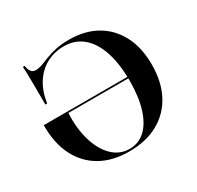

<svg xmlns="http://www.w3.org/2000/svg" viewBox="-132 -734 920 897"><g transform="rotate(-30 328.0 -285.0)"><path d="M325 11.3Q234.7 11.3 170.6 -25.4Q106.5 -62.1 72.2 -130.6Q37.9 -199.2 38.7 -295.2H529L530.6 -287.1H166.9Q162.9 -204 182.7 -138.3Q202.4 -72.6 241.1 -35.5Q279.8 1.6 331.5 1.6Q380.6 1.6 416.1 -31Q451.6 -63.7 471 -125.8Q490.3 -187.9 490.3 -273.4Q490.3 -366.9 468.1 -432.7Q446 -498.4 404.4 -533.1Q362.9 -567.7 303.2 -567.7Q252.4 -567.7 210.1 -545.2Q167.7 -522.6 139.9 -479.4Q112.1 -436.3 103.2 -375H93.5Q93.5 -432.3 93.1 -470.6Q92.7 -508.9 92.3 -534.7Q91.9 -560.5 90.3 -579.8H100Q103.2 -556.5 112.1 -546.4Q121 -536.3 135.5 -536.3Q152.4 -536.3 171 -543.1Q189.5 -550 212.9 -559.3Q236.3 -568.5 267.3 -575.4Q298.4 -582.3 339.5 -582.3Q425 -582.3 487.1 -546.8Q549.2 -511.3 583.5 -445.6Q617.7 -379.8 617.7 -288.7Q617.7 -196 582.3 -128.6Q546.8 -61.3 481 -25Q415.3 11.3 325 11.3Z"/></g></svg>

Font: Playfair 144pt
Style: Bold
Weight: 700
Version: Version 2.001;gftools[0.9.30]